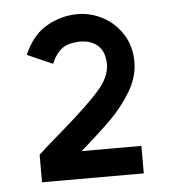

<svg xmlns="http://www.w3.org/2000/svg" viewBox="-40 -917 456 515"><g transform="rotate(-5 188.0 -659.5)"><path d="M123 -575Q190 -633 222 -669Q254 -705 254 -739Q254 -772 236 -789Q218 -806 187 -806Q160 -806 142 -795Q124 -784 110 -753L42 -783Q65 -836 104.5 -858Q144 -880 187 -880Q223 -880 255.5 -862.5Q288 -845 308 -813Q328 -781 328 -739Q328 -699 305 -660.5Q282 -622 250 -590Q218 -558 166 -513H327V-439H53V-513Q66 -526 123 -575Z"/></g></svg>

Font: SUIT
Style: Bold
Weight: 700
Designer: Sunn Youn; Korean Glyphs from Source Han Sans (Sandoll Communications; Soo-young Jang, Joo-yeon Kang)
Foundry: Sunn
Version: Version 1.150